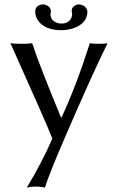

<svg xmlns="http://www.w3.org/2000/svg" viewBox="-20 -632 546 889"><path d="M384.8 -579.1Q384.8 -526.4 324.7 -502.9Q295.9 -492.2 263.2 -492.2Q189.9 -492.2 157.2 -535.2Q143.1 -555.2 143.1 -579.1Q143.1 -603 168.9 -610.4Q175.8 -611.8 182.1 -611.8Q211.9 -606.4 215.8 -582Q215.3 -576.7 214.8 -574.2Q213.9 -570.3 213.9 -565.9Q213.9 -538.1 242.7 -526.9Q252.4 -522.9 264.2 -522.9Q298.3 -522.9 310.5 -549.8Q314 -557.6 314 -564.9Q313.5 -571.3 313 -574.2Q312 -577.1 312 -581.1Q312 -602.1 335 -609.9Q341.3 -611.8 347.2 -611.8Q380.4 -606.4 384.8 -579.1ZM27.8 -432.1Q42.5 -429.2 80.1 -429.2Q116.2 -429.2 128.9 -432.1Q162.6 -329.1 262.7 -87.4H264.6Q332 -231.4 396 -432.1Q406.7 -429.2 435.1 -429.2Q467.8 -429.2 478 -432.1Q401.9 -277.3 276.4 14.2Q205.6 178.7 188 236.8Q171.4 231.9 139.2 231.9Q120.6 232.4 104 236.8Q176.8 115.7 222.2 9.8Q199.7 -50.8 30.8 -426.3Q28.8 -429.7 27.8 -432.1Z"/></svg>

Font: Linux Biolinum O
Style: Regular
Weight: 400
Designer: Philipp H. Poll
Foundry: Philipp H. Poll
Version: Version 1.0.4